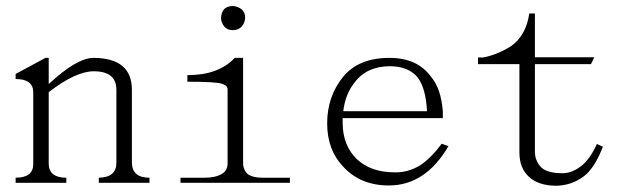

<svg xmlns="http://www.w3.org/2000/svg" viewBox="-20 -673 2040 629"><path d="M469.7 -90.8V-74.2H303.7V-90.8Q361.3 -91.8 361.3 -139.6V-378.9Q361.3 -439.5 287.1 -439.5Q228.5 -439.5 139.6 -371.1V-135.7Q140.6 -90.8 197.3 -90.8V-74.2H31.2V-90.8Q88.9 -90.8 88.9 -135.7V-372.1Q87.9 -414.1 31.2 -414.1V-430.7L128.9 -483.4H139.6V-397.5Q231.4 -483.4 287.1 -483.4Q412.1 -482.4 412.1 -378.9V-139.6Q413.1 -90.8 469.7 -90.8Z M771.5 -642.6Q783.2 -632.8 783.2 -614.3Q782.2 -598.6 772.5 -586.9Q761.7 -574.2 743.2 -574.2Q724.6 -574.2 714.8 -585.9Q704.1 -599.6 704.1 -614.3Q705.1 -633.8 714.8 -643.6Q725.6 -653.3 743.2 -653.3Q758.8 -652.3 771.5 -642.6ZM793 -101.6Q809.6 -90.8 838.9 -90.8H929.7V-74.2H571.3V-90.8H650.4Q686.5 -90.8 707 -103.5Q725.6 -114.3 725.6 -137.7V-379.9Q725.6 -392.6 708 -398.4Q688.5 -405.3 593.8 -405.3V-426.8Q696.3 -426.8 749 -483.4H776.4V-137.7Q777.3 -114.3 793 -101.6Z M1103.5 -127.9Q1051.8 -182.6 1051.8 -268.6Q1051.8 -357.4 1104.5 -421.9Q1155.3 -483.4 1255.9 -483.4Q1347.7 -483.4 1392.6 -420.9Q1424.8 -382.8 1430.7 -308.6V-286.1H1102.5V-268.6Q1103.5 -196.3 1148.4 -152.3Q1194.3 -108.4 1273.4 -108.4Q1316.4 -107.4 1355.5 -130.9Q1391.6 -154.3 1426.8 -202.1L1449.2 -194.3Q1374 -65.4 1253.9 -65.4Q1160.2 -65.4 1103.5 -127.9ZM1140.6 -401.4Q1111.3 -364.3 1104.5 -308.6H1378.9Q1375 -383.8 1348.6 -418.9Q1318.4 -456.1 1255.9 -456.1Q1179.7 -455.1 1140.6 -401.4Z M1545.9 -462.9V-484.4Q1553.7 -485.4 1560.5 -484.4Q1607.4 -492.2 1655.3 -522.5Q1704.1 -558.6 1713.9 -628.9H1732.4V-485.4H1926.8L1916 -462.9H1732.4V-173.8Q1733.4 -143.6 1754.9 -123Q1775.4 -105.5 1823.2 -105.5Q1853.5 -105.5 1883.8 -128.9Q1912.1 -150.4 1935.5 -201.2L1955.1 -192.4Q1927.7 -121.1 1891.6 -94.7Q1850.6 -64.5 1799.8 -64.5Q1744.1 -65.4 1713.9 -92.8Q1681.6 -121.1 1681.6 -173.8V-462.9Z"/></svg>

Font: BabelStone Sani Yi
Style: Regular
Weight: 400
Designer: Andrew West
Foundry: BabelStone
Version: Version 1.00 November 22, 2015, initial release